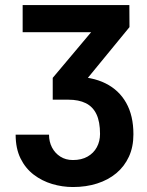

<svg xmlns="http://www.w3.org/2000/svg" viewBox="-20 -731 583 761"><path d="M69.8 -710.9H492.7L493.2 -623.5L279.8 -363.3H189V-422.4L341.3 -603.5H69.8ZM189 -420.9 268.6 -427.2Q344.7 -427.2 398.2 -400.6Q451.7 -374 480.2 -323.2Q508.8 -272.5 508.8 -198.7Q508.8 -148.9 491 -110.1Q473.1 -71.3 440.9 -44.4Q408.7 -17.6 365 -3.7Q321.3 10.3 269 10.3Q227.1 10.3 186.8 -1.7Q146.5 -13.7 113.5 -38.8Q80.6 -64 61.3 -103.3Q42 -142.6 42 -197.3H174.3Q174.3 -169.4 186 -146.7Q197.8 -124 219 -110.4Q240.2 -96.7 269 -96.7Q303.2 -96.7 327.1 -110.4Q351.1 -124 363.8 -147.5Q376.5 -170.9 376.5 -200.2Q376.5 -248.5 362.3 -278.3Q348.1 -308.1 320.1 -322Q292 -335.9 251 -335.9H189Z"/></svg>

Font: Roboto SemiCondensed SemiBold
Style: Regular
Weight: 600
Width: 4
Designer: Christian Robertson
Foundry: Google
Version: Version 3.009; 2024